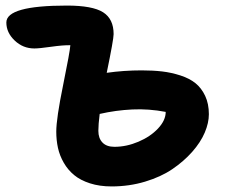

<svg xmlns="http://www.w3.org/2000/svg" viewBox="-20 -649 817 693"><path d="M382.8 23.9Q339.4 23.9 304.7 12.7Q270 1.5 247.6 -17.1Q225.1 -35.6 210.2 -61.5Q195.3 -87.4 189.2 -115.2Q183.1 -143.1 183.1 -173.8Q183.1 -221.2 207.8 -341.8Q232.4 -462.4 233.9 -485.8Q207.5 -486.3 164.6 -480.2Q121.6 -474.1 104 -474.1Q63 -474.1 33 -502.7Q2.9 -531.2 2.9 -567.9Q2.9 -628.9 221.2 -628.9Q314 -628.9 352.1 -604.7Q390.1 -580.6 390.1 -525.9Q390.1 -506.8 365.2 -386.2Q426.8 -395 491.2 -395Q532.2 -395 565.4 -391.1Q598.6 -387.2 631.1 -376.7Q663.6 -366.2 685.3 -348.9Q707 -331.5 720.5 -303Q733.9 -274.4 733.9 -236.8Q733.9 -205.6 719 -170.4Q704.1 -135.3 673.6 -100.8Q643.1 -66.4 602.1 -38.6Q561 -10.7 503.7 6.6Q446.3 23.9 382.8 23.9ZM335 -176.8Q335 -149.9 349.9 -134.5Q364.7 -119.1 393.1 -119.1Q436.5 -119.1 479.7 -137.5Q522.9 -155.8 550.5 -185.3Q578.1 -214.8 578.1 -245.1Q517.1 -256.8 457.3 -253.9Q397.5 -251 339.8 -237.8Q335 -199.7 335 -176.8Z"/></svg>

Font: Shantell Sans Irregular Bouncy
Style: Bold
Weight: 700
Designer: Stephen Nixon, Anya Danilova, Shantell Martin
Foundry: Arrow Type
Version: Version 1.006;[9816181b4]